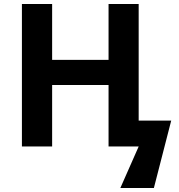

<svg xmlns="http://www.w3.org/2000/svg" viewBox="-20 -734 898 962"><path d="M674.8 -713.9H523.9V-434.1H241.2V-713.9H89.8V0H241.2V-308.1H523.9V0H674.8L583 208H751L837.9 -129.9H674.8Z"/></svg>

Font: Noto Reveo Sans
Style: Bold
Weight: 700
Designer: Monotype Design team
Foundry: Monotype Imaging Inc.
Version: Version 1.04